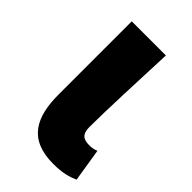

<svg xmlns="http://www.w3.org/2000/svg" viewBox="-183 -636 716 716"><g transform="rotate(45 175.0 -277.5)"><path d="M241 14C291 14 319 5 344 -6L323 -137C312 -132 297 -130 288 -130C255 -130 239 -141 239 -179C239 -269 247 -439 252 -569H72V-185C72 -66 109 14 241 14Z"/></g></svg>

Font: Noto Sans TC Black
Style: Regular
Weight: 900
Designer: Ryoko NISHIZUKA 西塚涼子 (kana, bopomofo & ideographs); Paul D. Hunt (Latin, Greek & Cyrillic); Sandoll Communications 산돌커뮤니
Foundry: Adobe
Version: Version 2.004;hotconv 1.0.118;makeotfexe 2.5.65603